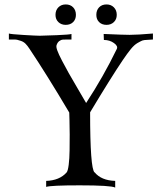

<svg xmlns="http://www.w3.org/2000/svg" viewBox="-20 -844 729 865"><path d="M669 -666Q662 -665 645 -664.5Q628 -664 621.5 -661.5Q615 -659 600 -650.5Q585 -642 569.5 -623Q554 -604 533 -573Q479 -493 386 -338Q386 -85 406 -67V-68Q436 -31 499 -29V1Q479 -9 339 -9Q209 -9 188 -2V-29Q248 -31 280 -67Q286 -74 289.5 -101.5Q293 -129 293.5 -167Q294 -205 294 -238Q294 -271 293 -303Q292 -335 292 -337Q190 -509 113 -624Q104 -638 95 -647Q86 -656 73.5 -660Q61 -664 56.5 -665Q52 -666 36.5 -666Q21 -666 20 -666V-693Q28 -690 86 -686.5Q144 -683 159 -683Q177 -683 235.5 -685.5Q294 -688 302 -691V-666Q294 -666 283.5 -666Q273 -666 264 -665.5Q255 -665 247 -659Q239 -653 235 -641Q232 -634 238 -617Q244 -600 260 -569.5Q276 -539 289.5 -515Q303 -491 329.5 -446Q356 -401 368 -380Q446 -499 506 -623Q513 -636 493.5 -650Q474 -664 448 -664L447 -691Q537 -687 564 -687Q599 -687 669 -693ZM506 -777Q506 -757 493 -744.5Q480 -732 460 -732Q439 -732 426.5 -744.5Q414 -757 414 -777Q414 -798 426.5 -811Q439 -824 460 -824Q480 -824 493 -811Q506 -798 506 -777ZM322 -777Q322 -757 309.5 -744.5Q297 -732 276 -732Q256 -732 243 -744.5Q230 -757 230 -777Q230 -798 243 -811Q256 -824 276 -824Q297 -824 309.5 -811Q322 -798 322 -777Z"/></svg>

Font: GFS Artemisia
Style: Regular
Weight: 400
Designer: Takis Katsoulidis and George D. Matthiopoulos
Foundry: Takis Katsoulidis and George D. Matthiopoulos
Version: Version 1.0